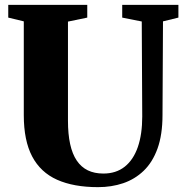

<svg xmlns="http://www.w3.org/2000/svg" viewBox="-20 -763 762 791"><path d="M384 8Q283.5 8 215.2 -22.5Q147 -53 112.5 -118.5Q78 -184 78 -288.5V-675L14 -690.5V-743H339.5V-690.5L260 -674V-265.5Q260 -210.5 269 -169.5Q278 -128.5 296.2 -101.5Q314.5 -74.5 341.8 -61.2Q369 -48 406 -48Q458 -48 493.8 -76.2Q529.5 -104.5 547.8 -157.2Q566 -210 566 -283L564 -674.5L483.5 -690.5V-743H715V-690.5L651.5 -675L649.5 -289.5Q649.5 -208 629 -151.2Q608.5 -94.5 572 -59.5Q535.5 -24.5 487.5 -8.2Q439.5 8 384 8Z"/></svg>

Font: Merriweather 60pt Black
Style: Regular
Weight: 900
Version: Version 2.100